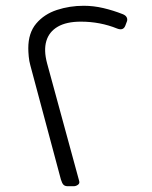

<svg xmlns="http://www.w3.org/2000/svg" viewBox="-20 -640 526 665"><path d="M215 5Q205 5 200 0Q195 -5 191 -18L85 -414Q81 -428 79.5 -444.5Q78 -461 78 -473Q78 -526 105.5 -558.5Q133 -591 177 -605.5Q221 -620 270 -620Q304 -620 338 -612Q372 -604 405 -591Q415 -587 418.5 -580.5Q422 -574 420 -567L414 -551Q407 -533 386 -541Q327 -565 260 -565Q210 -565 180 -547.5Q150 -530 140.5 -498Q131 -466 143 -421L254 -14Q257 -5 250 0Q243 5 235 5Z"/></svg>

Font: Rubik Light
Style: Italic
Weight: 300
Italic angle: -12°
Designer: Hubert and Fischer
Foundry: Hubert and Fischer
Version: Version 2.300;gftools[0.9.30]